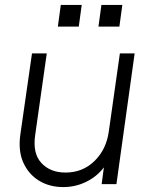

<svg xmlns="http://www.w3.org/2000/svg" viewBox="-20 -748 613 780"><path d="M237 12Q181 12 138.5 -14Q96 -40 74.5 -88Q53 -136 63 -204L110 -531H170L123 -200Q112 -125 148 -86Q184 -47 246 -47Q316 -47 364 -94Q412 -141 422 -214L467 -531H527L453 0H393L402 -68Q374 -31 330.5 -9.5Q287 12 237 12ZM215 -640 227 -728H312L300 -640ZM380 -640 392 -728H477L465 -640Z"/></svg>

Font: Plus Jakarta Sans Light
Style: Italic
Weight: 300
Italic angle: -8°
Designer: Gumpita Rahayu
Foundry: Tokotype
Version: Version 2.071; ttfautohint (v1.8.4.7-5d5b);gftools[0.9.29]